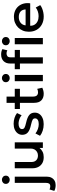

<svg xmlns="http://www.w3.org/2000/svg" viewBox="1107 -1946 1000 3382"><g transform="rotate(-90 1607.0 -255.0)"><path d="M38 225Q5.5 225 -19 218.8Q-43.5 212.5 -64.5 201.5L-39 117Q-26.5 123 -14 126.8Q-1.5 130.5 16 130.5Q49 130.5 62.8 112Q76.5 93.5 76.5 57V-495H186.5V67.5Q186.5 115.5 168.2 150.8Q150 186 116.5 205.5Q83 225 38 225ZM131.5 -583.5Q102 -583.5 80.5 -602.5Q59 -621.5 59 -652.5Q59 -683 80.5 -702.2Q102 -721.5 131.5 -721.5Q161 -721.5 182.5 -702.2Q204 -683 204 -652.5Q204 -621.5 182.5 -602.5Q161 -583.5 131.5 -583.5Z M530.5 15Q464 15 420.8 -11.8Q377.5 -38.5 356 -82.5Q334.5 -126.5 334.5 -178.5V-495H444.5V-199Q444.5 -148 474.8 -117.2Q505 -86.5 558.5 -86.5Q593.5 -86.5 621 -102.2Q648.5 -118 664.8 -146.5Q681 -175 681 -212.5V-495H791V0H692V-58.5Q663 -23.5 623.2 -4.2Q583.5 15 530.5 15Z M1111 14.5Q1049.5 14.5 996 -3Q942.5 -20.5 906 -50L947.5 -130.5Q982 -103.5 1025.2 -88Q1068.5 -72.5 1110.5 -72.5Q1159 -72.5 1186 -89.5Q1213 -106.5 1213 -137Q1213 -166 1189.8 -179.8Q1166.5 -193.5 1101.5 -208.5Q1008 -228 965.8 -263.8Q923.5 -299.5 923.5 -363Q923.5 -407.5 948.2 -441.8Q973 -476 1016.5 -495.5Q1060 -515 1117 -515Q1172.5 -515 1221.5 -499.2Q1270.5 -483.5 1306.5 -455L1267.5 -374Q1249 -390.5 1224.5 -402.5Q1200 -414.5 1172.8 -421.2Q1145.5 -428 1118.5 -428Q1076.5 -428 1050.2 -411.8Q1024 -395.5 1024 -367Q1024 -337.5 1049 -323.5Q1074 -309.5 1135 -295.5Q1231 -274.5 1272.5 -239.5Q1314 -204.5 1314 -142.5Q1314 -95 1288.5 -59.8Q1263 -24.5 1217.2 -5Q1171.5 14.5 1111 14.5Z M1646 15Q1573.5 15 1530 -27Q1486.5 -69 1486.5 -155.5V-639.5H1596.5V-495H1734V-404H1596.5V-179.5Q1596.5 -127.5 1616.2 -106.2Q1636 -85 1672 -85Q1689.5 -85 1705 -89Q1720.5 -93 1733 -99.5L1752.5 -10.5Q1731 0.5 1703.2 7.8Q1675.5 15 1646 15ZM1378 -404V-495H1501V-404Z M1867.5 0V-495H1977.5V0ZM1922.5 -583.5Q1893 -583.5 1871.5 -602.5Q1850 -621.5 1850 -652.5Q1850 -683 1871.5 -702.2Q1893 -721.5 1922.5 -721.5Q1952 -721.5 1973.5 -702.2Q1995 -683 1995 -652.5Q1995 -621.5 1973.5 -602.5Q1952 -583.5 1922.5 -583.5Z M2179 0V-576Q2179 -650 2221.8 -692.5Q2264.5 -735 2340 -735Q2367.5 -735 2390.2 -729.2Q2413 -723.5 2432.5 -713L2412 -626Q2397.5 -634 2384 -637Q2370.5 -640 2357.5 -640Q2327 -640 2307.8 -624.5Q2288.5 -609 2288.5 -571.5V-495H2418.5V-404H2288.5V0ZM2079.5 -404V-495H2193.5V-404ZM2518.5 0V-495H2628.5V0ZM2573.5 -583.5Q2544 -583.5 2522.5 -602.5Q2501 -621.5 2501 -652.5Q2501 -683 2522.5 -702.2Q2544 -721.5 2573.5 -721.5Q2603 -721.5 2624.5 -702.2Q2646 -683 2646 -652.5Q2646 -621.5 2624.5 -602.5Q2603 -583.5 2573.5 -583.5Z M3007.5 15Q2927.5 15 2867 -17.8Q2806.5 -50.5 2772.8 -109.5Q2739 -168.5 2739 -246.5Q2739 -303.5 2758.5 -351.8Q2778 -400 2813.5 -435.5Q2849 -471 2896.8 -490.5Q2944.5 -510 3001 -510Q3062.5 -510 3110.5 -488.2Q3158.5 -466.5 3190.2 -427.5Q3222 -388.5 3235.2 -336.2Q3248.5 -284 3239.5 -223H2844.5Q2843.5 -178.5 2864 -145.2Q2884.5 -112 2922.8 -93.5Q2961 -75 3013 -75Q3055 -75 3094.2 -87.8Q3133.5 -100.5 3165.5 -125.5L3208 -46.5Q3184 -27 3150 -13.2Q3116 0.5 3079 7.8Q3042 15 3007.5 15ZM2851 -304H3131.5Q3130 -360 3095.8 -392Q3061.5 -424 2998.5 -424Q2937.5 -424 2897.2 -392Q2857 -360 2851 -304Z"/></g></svg>

Font: Geologica Thin Cursive
Style: Regular
Weight: 400
Version: Version 1.010;gftools[0.9.28]